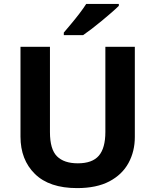

<svg xmlns="http://www.w3.org/2000/svg" viewBox="-20 -954 796 984"><path d="M671 -252Q671 -178 638.5 -118.5Q606 -59 540.5 -24.5Q475 10 375 10Q233 10 159 -62.5Q85 -135 85 -254V-714H236V-277Q236 -189 272 -153Q308 -117 379 -117Q453 -117 486.5 -156Q520 -195 520 -278V-714H671ZM589 -924Q575 -910 552 -890Q529 -870 502.5 -848Q476 -826 450.5 -806.5Q425 -787 406 -774H307V-787Q323 -806 344.5 -831.5Q366 -857 387 -884.5Q408 -912 422 -934H589Z"/></svg>

Font: Noto Sans Adlam
Style: Regular
Weight: 400
Designer: Mark Jamra, Neil Patel
Foundry: JamraPatel LLC
Version: Version 3.001